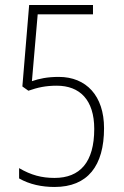

<svg xmlns="http://www.w3.org/2000/svg" viewBox="-20 -734 493 764"><path d="M197 10C329 10 394 -74 394 -224C394 -353 323 -428 214 -428C168 -428 136 -421 107 -411L130 -677H350V-714H96L69 -390L93 -373C130 -386 162 -393 206 -393C297 -393 355 -337 355 -221C355 -88 298 -26 197 -26C146 -26 104 -37 56 -65V-24C98 0 147 10 197 10Z"/></svg>

Font: Noto Sans Gurmukhi UI Condensed ExtraLight
Style: Regular
Weight: 200
Width: 3
Designer: Jelle Bosma - Monotype Design Team
Foundry: Monotype Imaging Inc.
Version: Version 2.004